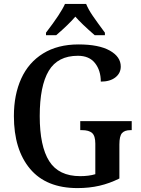

<svg xmlns="http://www.w3.org/2000/svg" viewBox="-20 -951 718 981"><path d="M51 -358Q51 -467 88.5 -549.5Q126 -632 200.5 -678Q275 -724 381 -724Q485 -724 541 -692.5Q597 -661 597 -611Q597 -577 569.5 -555.5Q542 -534 495 -534Q495 -591 465.5 -628.5Q436 -666 378 -666Q275 -666 229 -589Q183 -512 183 -358Q183 -204 231.5 -127.5Q280 -51 390 -51Q434 -51 467 -61V-217Q467 -257 450.5 -271.5Q434 -286 400 -286H390V-332H653V-286H646Q617 -286 603.5 -271Q590 -256 590 -213V-39Q540 -14 488 -2Q436 10 376 10Q216 10 133.5 -88.5Q51 -187 51 -358ZM215 -784Q291 -883 312 -931H420Q432 -902 454 -870Q476 -838 516 -784V-771H464Q395 -831 365 -866Q332 -827 267 -771H215Z"/></svg>

Font: Noto Serif NarrowSemiBold
Style: Regular
Weight: 600
Width: 4
Designer: Monotype Design Team
Foundry: Monotype Imaging Inc.
Version: Version 1.001